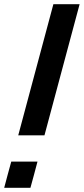

<svg xmlns="http://www.w3.org/2000/svg" viewBox="-20 -895 399 915"><path d="M0 0H125Q130.9 -21 142.1 -62.5Q153.3 -104 158.7 -125H33.7Q27.8 -104 16.6 -62.5Q5.4 -21 0 0ZM66.9 -250H191.9Q219.7 -354 275.6 -562.5Q331.5 -771 359.4 -875H234.4Q206.5 -771 150.6 -562.5Q94.7 -354 66.9 -250Z"/></svg>

Font: Faithful 32x
Style: Oblique
Weight: 400
Foundry: Faithful Resource Pack
Version: Version 1.0; January 27, 2023